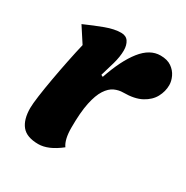

<svg xmlns="http://www.w3.org/2000/svg" viewBox="-147 -723 843 870"><g transform="rotate(30 274.5 -287.5)"><path d="M168 25Q107 25 81 -7Q55 -39 55 -99Q55 -120 61 -163.5Q67 -207 76.5 -260.5Q86 -314 97 -368Q108 -422 118 -464L66 -544Q118 -567 162.5 -583.5Q207 -600 242 -600Q268 -600 280 -582Q292 -564 292 -536Q292 -504 281 -464.5Q270 -425 259 -390L269 -385Q304 -488 348.5 -544Q393 -600 448 -600Q484 -600 506 -584.5Q528 -569 538.5 -546.5Q549 -524 549 -503Q549 -470 532.5 -439.5Q516 -409 480 -389.5Q444 -370 385 -370Q362 -370 340 -360Q318 -350 300 -322.5Q282 -295 271.5 -245Q261 -195 261 -115Q261 -53 282 -24Q220 25 168 25Z"/></g></svg>

Font: Lemon
Style: Regular
Weight: 400
Designer: Eduardo Rodriguez Tunni
Foundry: Eduardo Rodriguez Tunni
Version: Version 1.003; ttfautohint (v1.8.4.7-5d5b);gftools[0.9.24]